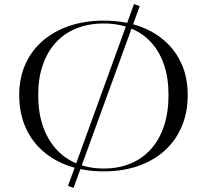

<svg xmlns="http://www.w3.org/2000/svg" viewBox="-20 -824 1013 940"><path d="M340 96 313 86 636 -804 664 -794ZM488 -723Q580 -723 655 -698Q730 -673 785 -625Q840 -577 869.5 -510Q899 -443 899 -358Q899 -273 869.5 -204Q840 -135 785.5 -86Q731 -37 655.5 -11Q580 15 488 15Q395 15 319 -11Q243 -37 188 -86Q133 -135 103.5 -204Q74 -273 74 -359Q74 -441 103.5 -508Q133 -575 188 -623Q243 -671 319 -697Q395 -723 488 -723ZM488 -709Q415 -709 355.5 -685.5Q296 -662 254 -616.5Q212 -571 189.5 -506Q167 -441 167 -359Q167 -274 189.5 -208Q212 -142 254 -95Q296 -48 355.5 -23.5Q415 1 488 1Q561 1 619.5 -23.5Q678 -48 719.5 -94.5Q761 -141 783 -207.5Q805 -274 805 -359Q805 -442 783 -507Q761 -572 719.5 -617Q678 -662 619.5 -685.5Q561 -709 488 -709Z"/></svg>

Font: Kalnia SemiExpanded Light
Style: Regular
Weight: 300
Width: 6
Designer: Frida Medrano
Foundry: Frida Medrano
Version: Version 1.105